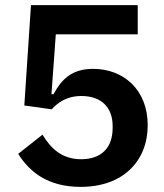

<svg xmlns="http://www.w3.org/2000/svg" viewBox="-20 -718 640 750"><path d="M518 -698H101L75 -306L182 -291C205 -316 239 -343 298 -343C375 -343 420 -299 420 -226V-218C420 -142 377 -96 297 -96C221 -96 178 -139 146 -192L51 -117C94 -49 164 12 295 12C462 12 557 -90 557 -229C557 -368 462 -449 344 -449C261 -449 221 -409 189 -350H181L198 -584H518Z"/></svg>

Font: IBM Mono SemiBold
Style: Regular
Weight: 600
Monospace: yes
Designer: Mike Abbink, Paul van der Laan, Pieter van Rosmalen
Foundry: Bold Monday
Version: Version 2.3